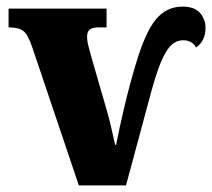

<svg xmlns="http://www.w3.org/2000/svg" viewBox="-20 -562 643 582"><path d="M78 -418Q65 -457 51 -468Q37 -479 6 -479V-536H303V-479H279Q262 -479 253 -473Q244 -467 244 -451Q244 -437 248.5 -420.5Q253 -404 259 -382L305 -223Q313 -195 318 -171.5Q323 -148 329 -123H332Q341 -170 356 -234Q371 -298 390 -362Q419 -462 451.5 -502Q484 -542 533 -542Q570 -542 586.5 -522.5Q603 -503 603 -477Q603 -456 594.5 -440.5Q586 -425 574 -418Q568 -430 557.5 -435Q547 -440 535 -440Q504 -440 482.5 -403.5Q461 -367 439 -286L362 0H219Z"/></svg>

Font: Noto Serif Condensed Black
Style: Regular
Weight: 900
Width: 3
Designer: Monotype Design Team
Foundry: Monotype Imaging Inc.
Version: Version 2.015; ttfautohint (v1.8.4.7-5d5b)